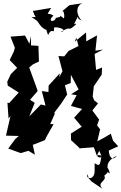

<svg xmlns="http://www.w3.org/2000/svg" viewBox="-20 -945 752 1189"><path d="M453 -711 466 -660 404 -629 378 -596 342 -598 367 -504 347 -467 350 -491 281 -415 280 -375 239 -381 262 -291 233 -298 161 -224 195 -308 166 -327 213 -381 208 -398C193 -441 176 -483 161 -527L185 -547L221 -564L218 -661L172 -664V-722L162 -674L135 -725L45 -718L72 -649L66 -627L40 -573L86 -525L47 -486L25 -439L28 -415L96 -372L37 -307L26 -309L33 -211L45 -227C36 -186 26 -146 17 -105L96 -103L73 -82L31 -25L108 3L156 -11L196 13L183 -48L258 -77L271 -104L312 -176L291 -177L322 -246L313 -240L319 -251L357 -301L396 -360L382 -417L418 -431L419 -482L467 -391L420 -361L455 -356L419 -289L488 -270L439 -216L488 -158L484 -159L419 -118L420 -77L472 -29L469 -26L561 -33L580 20L596 -15L583 -72L600 -144L581 -169L594 -204L552 -261L587 -305L563 -324L554 -348L561 -411L610 -483L612 -527L575 -512L566 -611L618 -638L571 -631L581 -726L514 -689L513 -744L442 -686ZM326 -834C317 -803 269 -812 311 -848C274 -874 262 -837 297 -896L184 -877L188 -865C192 -905 175 -868 207 -832C216 -843 198 -838 174 -839C229 -809 209 -805 244 -773C284 -743 254 -787 278 -728C303 -783 315 -722 315 -775C348 -780 404 -756 354 -746C435 -795 388 -739 450 -793C449 -815 420 -760 462 -842C469 -822 458 -834 486 -817C445 -862 454 -913 491 -925L410 -913L361 -872C374 -893 383 -843 375 -831C335 -865 356 -833 358 -842ZM530 161 550 181 614 224C577 183 638 181 628 147C613 144 668 121 640 108C667 150 662 118 646 94C641 57 674 33 704 20C665 64 653 3 654 -13L712 -39L680 -74L666 -117L626 -93L578 -67L558 -86L608 18C551 5 605 49 608 21C599 91 592 80 566 66V115C565 173 508 166 522 134Z"/></svg>

Font: Asimov Aggro
Style: Condensed
Weight: 500
Designer: Google
Version: Version 2.000980; 2014